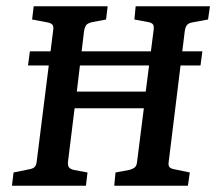

<svg xmlns="http://www.w3.org/2000/svg" viewBox="-20 -590 687 610"><path d="M18 0 23 -42 72 -52Q85 -54 90.5 -60Q96 -66 97 -80L149 -494Q151 -507 146 -512Q141 -517 130 -519L82 -528L87 -570H322L317 -528L274 -520Q261 -517 255.5 -512Q250 -507 247 -491L224 -299H443L468 -494Q470 -507 466 -512.5Q462 -518 450 -520L407 -528L411 -570H647L641 -528L592 -519Q580 -517 574.5 -511Q569 -505 567 -491L516 -76Q514 -64 518.5 -59Q523 -54 535 -52L583 -42L577 0H343L347 -42L390 -50Q402 -53 408.5 -58.5Q415 -64 416 -80L437 -246H217L196 -76Q195 -64 199 -58.5Q203 -53 215 -50L258 -42L253 0ZM69 -382 75 -427H623L617 -382Z"/></svg>

Font: Yrsa Medium
Style: Italic
Weight: 500
Italic angle: -7.10001°
Designer: Anna Giedrys (Yrsa+Rasa design), David Brezina (Yrsa art-direction, Rasa art-direction, design)
Foundry: Rosetta Type Foundry
Version: Version 2.004